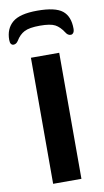

<svg xmlns="http://www.w3.org/2000/svg" viewBox="-94 -839 480 882"><g transform="rotate(-10 146.0 -398.0)"><path d="M80 -588H212V0H80ZM296 -686Q296 -673 291 -666.5Q286 -660 279 -660Q265 -660 256 -675Q238 -703 216.5 -714.5Q195 -726 146 -726Q97 -726 73.5 -714Q50 -702 34 -675Q25 -661 12 -661Q5 -661 0.5 -667Q-4 -673 -4 -686Q-4 -738 30 -767Q64 -796 146 -796Q230 -796 263 -769.5Q296 -743 296 -686Z"/></g></svg>

Font: Gold
Style: Regular
Weight: 400
Designer: jaiki
Version: Version 1.000